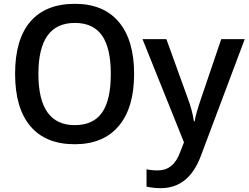

<svg xmlns="http://www.w3.org/2000/svg" viewBox="-20 -745 1304 1005"><path d="M372 -725Q219 -725 139 -632Q59 -539 59 -359Q59 -179 139 -84.5Q219 10 371 10Q521 10 601.5 -85.5Q682 -181 682 -358Q682 -535 602 -630Q522 -725 372 -725ZM372 -625Q468 -625 514 -559Q560 -493 560 -358Q560 -221 514 -155.5Q468 -90 371 -90Q181 -90 181 -358Q181 -492 228.5 -558.5Q276 -625 372 -625ZM923 51Q889 147 806 147Q773 147 747 141V232Q785 240 821 240Q968 240 1031 72L1261 -540H1138L1034 -234Q1004 -147 999 -110H995Q986 -170 962 -233L851 -540H726L943 0Z"/></svg>

Font: OpenSansMMV
Style: Semibold
Weight: 600
Designer: Steve Matteson
Foundry: Ascender Corporation
Version: Version 6.000